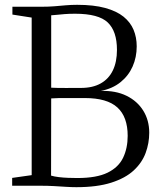

<svg xmlns="http://www.w3.org/2000/svg" viewBox="-20 -771 664 797"><path d="M111.5 -44V-698L31.5 -710.5V-743H152.5Q182.5 -743 206.5 -745Q230.5 -747 252.8 -749Q275 -751 300 -751Q369 -751 416.5 -738Q464 -725 492.8 -701.8Q521.5 -678.5 534.5 -647.2Q547.5 -616 547.5 -578.5Q547.5 -533.5 530.5 -495Q513.5 -456.5 480.2 -429.8Q447 -403 398.5 -393.5Q460 -395.5 505 -373.5Q550 -351.5 574.8 -311.5Q599.5 -271.5 599.5 -220Q599.5 -176.5 584.5 -136Q569.5 -95.5 535 -63.5Q500.5 -31.5 442 -12.8Q383.5 6 297 6Q277 6 253.8 4.5Q230.5 3 204.5 1.5Q178.5 0 148.5 0H30.5V-32.5ZM192.5 -407Q204 -406.5 221 -406Q238 -405.5 256 -405.8Q274 -406 290 -406Q306 -406 316 -406Q365 -406 398.2 -424.8Q431.5 -443.5 448.5 -478.8Q465.5 -514 465.5 -564Q465.5 -641.5 427.2 -677.8Q389 -714 292 -714Q267 -714 248.5 -712.5Q230 -711 216.2 -709.5Q202.5 -708 192.5 -707.5ZM192 -42Q205.5 -38 224.2 -35.8Q243 -33.5 263 -32.8Q283 -32 301 -32Q381 -32 426.5 -54.2Q472 -76.5 491 -116.2Q510 -156 510 -207Q510 -286 467.2 -325Q424.5 -364 332 -364Q318 -364 299 -364Q280 -364 259.8 -364Q239.5 -364 221.8 -363.8Q204 -363.5 192.5 -362.5Z"/></svg>

Font: Merriweather 72pt Light
Style: Regular
Weight: 300
Version: Version 2.100